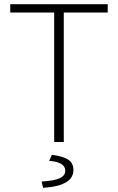

<svg xmlns="http://www.w3.org/2000/svg" viewBox="-20 -679 564 918"><path d="M239 0V-619H29V-659H495V-619H285V0ZM186 219 179 189Q242 185 267 172.5Q292 160 292 137Q292 96 215 90L228 61Q285 69 308 85.5Q331 102 331 134Q331 210 186 219Z"/></svg>

Font: Toshiba Sans Light
Style: Regular
Weight: 300
Designer: Paul D. Hunt
Foundry: Toshiba Corporation
Version: Version 2.020;PS 2.0;hotconv 1.0.86;makeotf.lib2.5.63406